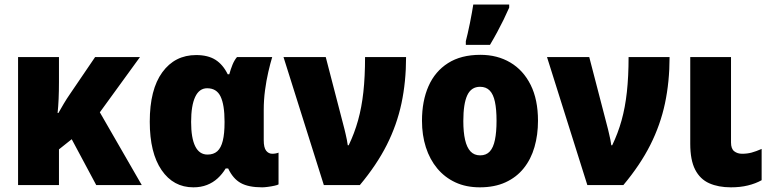

<svg xmlns="http://www.w3.org/2000/svg" viewBox="-20 -800 3331 830"><path d="M585 -553.2 411.6 -314.5 592.8 0H396L290 -198.2L234.9 -154.3V0H58.1V-553.2H234.9V-445.8Q234.9 -405.8 233.4 -372.3Q231.9 -338.9 229 -311.5H232.4Q242.7 -329.6 255.6 -351.6Q268.6 -373.5 283.2 -394.5L391.1 -553.2Z M877 -131.8Q903.3 -131.8 919.4 -146.2Q935.5 -160.6 943.1 -191.4Q950.7 -222.2 950.7 -270V-274.9Q950.7 -346.7 933.6 -382.6Q916.5 -418.5 875.5 -418.5Q841.3 -418.5 823.7 -380.9Q806.2 -343.3 806.2 -272.9Q806.2 -203.1 824 -167.5Q841.8 -131.8 877 -131.8ZM815.9 9.8Q729.5 9.8 678.5 -64.7Q627.4 -139.2 627.4 -273.9Q627.4 -413.1 681.6 -487.5Q735.8 -562 828.1 -562Q878.9 -562 911.4 -541.5Q943.8 -521 964.4 -479H971.2Q977.1 -500.5 985.1 -520.3Q993.2 -540 1004.4 -553.2H1156.7Q1148.4 -525.9 1139.9 -489Q1131.3 -452.1 1125.7 -409.9Q1120.1 -367.7 1120.1 -324.2V-194.3Q1120.1 -161.6 1130.6 -148.4Q1141.1 -135.3 1157.2 -135.3Q1164.1 -135.3 1171.9 -136.7Q1179.7 -138.2 1184.1 -140.1V-2.9Q1179.7 0 1166.3 2.9Q1152.8 5.9 1137.9 7.8Q1123 9.8 1113.3 9.8Q1054.2 9.8 1020.8 -8.8Q987.3 -27.3 966.3 -71.8H955.6Q940.9 -47.4 920.9 -29.1Q900.9 -10.7 874.8 -0.5Q848.6 9.8 815.9 9.8Z M1205.6 -553.2H1388.2L1469.2 -241.2Q1471.7 -231 1474.4 -219.2Q1477.1 -207.5 1479.5 -195.6Q1481.9 -183.6 1483.4 -171.9H1487.3Q1512.2 -223.6 1527.8 -279.5Q1543.5 -335.4 1550.8 -402.1Q1558.1 -468.8 1558.1 -553.2H1735.4Q1735.4 -446.8 1715.6 -353.5Q1695.8 -260.3 1652.1 -173.6Q1608.4 -86.9 1535.6 0H1379.9Z M2305.7 -277.8Q2305.7 -216.8 2290.5 -164.3Q2275.4 -111.8 2244.1 -72.8Q2212.9 -33.7 2165.5 -12Q2118.2 9.8 2054.2 9.8Q1994.6 9.8 1948.5 -11.7Q1902.3 -33.2 1870.1 -72Q1837.9 -110.8 1821 -163.3Q1804.2 -215.8 1804.2 -277.8Q1804.2 -363.8 1832.5 -427.7Q1860.8 -491.7 1917 -527.3Q1973.1 -563 2056.6 -563Q2129.9 -563 2186 -529.8Q2242.2 -496.6 2273.9 -433.1Q2305.7 -369.6 2305.7 -277.8ZM1982.9 -276.9Q1982.9 -228.5 1990.5 -195.6Q1998 -162.6 2013.9 -145.5Q2029.8 -128.4 2055.7 -128.4Q2082 -128.4 2097.4 -145.3Q2112.8 -162.1 2119.6 -195.6Q2126.5 -229 2126.5 -277.8Q2126.5 -327.1 2119.6 -359.6Q2112.8 -392.1 2097.2 -408.4Q2081.5 -424.8 2055.2 -424.8Q2017.1 -424.8 2000 -388.2Q1982.9 -351.6 1982.9 -276.9ZM1993.7 -606V-622.1Q1997.1 -635.3 2002 -656.2Q2006.8 -677.2 2011.5 -700.4Q2016.1 -723.6 2020 -745.1Q2023.9 -766.6 2025.9 -780.3H2181.2V-767.1Q2169.9 -741.2 2157 -714.8Q2144 -688.5 2129.6 -661.6Q2115.2 -634.8 2098.1 -606Z M2344.7 -553.2H2527.3L2608.4 -241.2Q2610.8 -231 2613.5 -219.2Q2616.2 -207.5 2618.7 -195.6Q2621.1 -183.6 2622.6 -171.9H2626.5Q2651.4 -223.6 2667 -279.5Q2682.6 -335.4 2689.9 -402.1Q2697.3 -468.8 2697.3 -553.2H2874.5Q2874.5 -446.8 2854.7 -353.5Q2835 -260.3 2791.3 -173.6Q2747.6 -86.9 2674.8 0H2519Z M3140.1 -553.2V-184.1Q3140.1 -156.7 3154.1 -146Q3168 -135.3 3188 -135.3Q3210.4 -135.3 3229.2 -140.4Q3248 -145.5 3272.5 -156.2V-21Q3246.1 -6.3 3213.1 1.7Q3180.2 9.8 3139.6 9.8Q3085.4 9.8 3045.9 -7.8Q3006.3 -25.4 2985.1 -66.7Q2963.9 -107.9 2963.9 -178.7V-553.2Z"/></svg>

Font: Open Sans SemiCondensed ExtraBold
Style: Regular
Weight: 800
Width: 4
Designer: Monotype Design Team
Foundry: Monotype Imaging Inc.
Version: Version 3.000